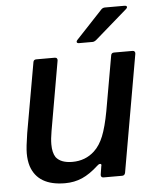

<svg xmlns="http://www.w3.org/2000/svg" viewBox="-54 -809 701 866"><g transform="rotate(-5 296.0 -376.0)"><path d="M53 -80Q45 -106 45 -138Q45 -166 55 -229L111 -546Q113 -557 125 -557H208Q215 -557 218 -553Q221 -549 220 -543L165 -228Q159 -194 159 -169Q159 -131 173 -110Q195 -82 247 -82Q306 -82 347 -120Q373 -144 389.5 -185Q406 -226 419 -296L463 -546Q465 -557 477 -557H561Q567 -557 570 -553Q573 -549 572 -543L479 -12Q476 0 465 0H381Q374 0 371 -4Q368 -8 369 -14L375 -52L376 -56Q376 -62 370 -62Q364 -62 357 -55Q319 -20 283.5 -4.5Q248 11 206 11Q83 11 53 -80ZM324 -613Q313 -613 313 -620Q313 -624 318 -629L438 -757Q445 -763 454 -763H542Q553 -763 553 -756Q553 -752 547 -747L400 -619Q392 -613 384 -613Z"/></g></svg>

Font: Open Sauce Two Medium Italic
Style: Regular
Weight: 500
Italic angle: -10°
Designer: Alfredo Marco Pradil
Foundry: Creative Sauce Fz LLC
Version: Version 1.477